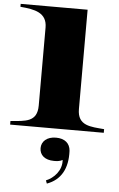

<svg xmlns="http://www.w3.org/2000/svg" viewBox="-65 -744 690 1109"><g transform="rotate(5 280.0 -189.5)"><path d="M9 -21V0H552V-21C475 -28 397 -26 397 -124V-700H9V-683C92 -676 164 -663 164 -576V-124C164 -27 94 -28 9 -21ZM243 303 250 321C330 292 369 224 364 121C361 78 331 52 280 52C227 52 196 81 196 120C196 159 225 187 280 187C296 187 314 186 329 177C334 238 288 285 243 303Z"/></g></svg>

Font: Sprat Extended
Style: Bold
Weight: 700
Width: 9
Designer: Ethan Nakache
Foundry: Collletttivo
Version: Version 2.000;Glyphs 3.2 (3217)